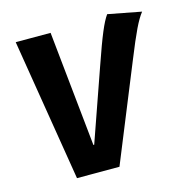

<svg xmlns="http://www.w3.org/2000/svg" viewBox="-105 -807 869 904"><g transform="rotate(-15 329.5 -354.5)"><path d="M217 -693H47L160 0H367L558 -469C609 -595 632 -643 659 -678L497 -709C473 -675 450 -620 402 -482L279 -131H275Z"/></g></svg>

Font: Fira Sans OT
Style: Bold Italic
Weight: 700
Italic angle: -8°
Designer: Carrois Corporate & Edenspiekermann
Foundry: Carrois Corporate GbR & Edenspiekermann AG
Version: Version 2.001